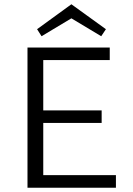

<svg xmlns="http://www.w3.org/2000/svg" viewBox="-20 -881 622 901"><path d="M175 -711 154 -744 315 -861 477 -744 455 -711 315 -795ZM524 -59V0H109V-658H495V-599H183V-363H457V-304H183V-59Z"/></svg>

Font: Ysabeau Infant
Style: Regular
Weight: 400
Designer: Christian Thalmann (Catharsis Fonts)
Version: Version 0.003